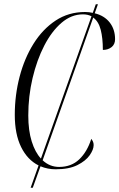

<svg xmlns="http://www.w3.org/2000/svg" viewBox="-20 -780 557 896"><path d="M123 96 160 -8Q108 -34 78.5 -94Q49 -154 49 -244Q49 -336 71.5 -422Q94 -508 136.5 -576Q179 -644 239.5 -684Q300 -724 377 -724Q396 -724 413 -720L427 -760H437L422 -718Q467 -707 492 -675Q517 -643 517 -597Q517 -573 500.5 -560Q484 -547 460 -547Q460 -602 450 -641Q440 -680 415 -698L179 -32Q212 -1 256 -1Q313 -1 350 -36.5Q387 -72 406 -132Q410 -127 413.5 -120Q417 -113 417 -103Q417 -82 398.5 -55.5Q380 -29 341 -9.5Q302 10 240 10Q202 10 169 -4L133 96ZM112 -241Q112 -171 128 -120Q144 -69 171 -40L407 -704Q390 -713 367 -713Q313 -713 267 -673.5Q221 -634 186.5 -567Q152 -500 132 -415.5Q112 -331 112 -241Z"/></svg>

Font: Noto Serif Display ExtraCondensed Light
Style: Italic
Weight: 300
Width: 2
Italic angle: -12°
Designer: Monotype Design Team
Foundry: Monotype Imaging Inc.
Version: Version 2.009